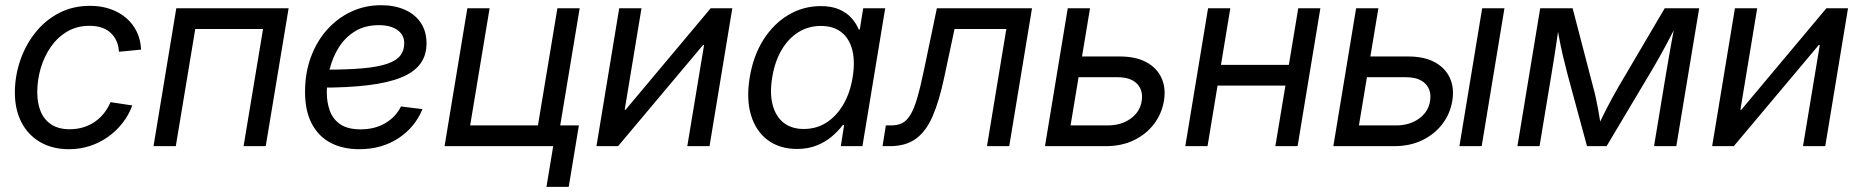

<svg xmlns="http://www.w3.org/2000/svg" viewBox="-20 -561 7139 737"><path d="M245.1 11.7Q181.2 11.7 134.5 -15.4Q87.9 -42.5 62.5 -91.3Q37.1 -140.1 37.1 -205.6Q37.1 -268.1 57.1 -327.4Q77.1 -386.7 114.7 -434.6Q152.3 -482.4 205.6 -510.5Q258.8 -538.6 325.7 -538.6Q368.2 -538.6 403.3 -526.4Q438.5 -514.2 464.4 -491.9Q490.2 -469.7 505.1 -439Q520 -408.2 521.5 -370.6L436.5 -362.3Q435.5 -384.3 427.7 -402.3Q419.9 -420.4 406 -433.8Q392.1 -447.3 371.6 -454.6Q351.1 -461.9 323.2 -461.9Q275.4 -461.9 238 -439.9Q200.7 -418 175 -380.9Q149.4 -343.8 136.2 -298.6Q123 -253.4 123 -207Q123 -165 136.2 -133.1Q149.4 -101.1 177.2 -83Q205.1 -64.9 247.1 -64.9Q275.9 -64.9 300.3 -72.5Q324.7 -80.1 344.7 -94Q364.7 -107.9 379.6 -127Q394.5 -146 404.3 -168.9L487.8 -156.2Q474.1 -119.1 450 -88.4Q425.8 -57.6 394 -35.2Q362.3 -12.7 324.5 -0.5Q286.6 11.7 245.1 11.7Z M1087.9 -529.3 1000 0H915L989.7 -449.7H729.5L654.8 0H569.3L656.7 -529.3Z M1358.9 11.7Q1295.9 11.7 1249.3 -12.7Q1202.6 -37.1 1176.8 -86.2Q1150.9 -135.3 1150.9 -208.5Q1150.9 -280.3 1173.1 -341.1Q1195.3 -401.9 1235.1 -446.5Q1274.9 -491.2 1327.9 -516.1Q1380.9 -541 1442.4 -541Q1495.1 -541 1534.4 -523.4Q1573.7 -505.9 1595.5 -473.1Q1617.2 -440.4 1617.2 -394.5Q1617.2 -348.1 1593 -315.7Q1568.8 -283.2 1519 -263.2Q1469.2 -243.2 1392.8 -233.9Q1316.4 -224.6 1211.9 -224.6L1223.6 -293.5Q1313 -293.5 1372.6 -298.8Q1432.1 -304.2 1467 -316.4Q1502 -328.6 1516.8 -347.9Q1531.7 -367.2 1531.7 -395Q1531.7 -426.8 1505.9 -445.6Q1480 -464.4 1434.1 -464.4Q1380.9 -464.4 1342.8 -440.9Q1304.7 -417.5 1280.8 -379.4Q1256.8 -341.3 1245.6 -295.9Q1234.4 -250.5 1234.4 -206.1Q1234.4 -168 1246.1 -135.7Q1257.8 -103.5 1286.1 -84Q1314.5 -64.5 1364.3 -64.5Q1418.9 -64.5 1459.5 -88.6Q1500 -112.8 1519 -152.3L1601.6 -142.1Q1573.2 -72.3 1509.3 -30.3Q1445.3 11.7 1358.9 11.7Z M1686.5 0 1773.9 -529.3H1859.4L1784.7 -79.6H2044.9L2119.6 -529.3H2205.1L2117.2 0ZM2077.6 156.2 2103.5 0H2067.4L2080.1 -79.6H2202.1L2163.1 156.2Z M2703.6 0H2618.2L2682.6 -388.2H2678.7L2352.5 0H2269.5L2356.9 -529.3H2442.4L2377.9 -139.6H2381.3L2708 -529.3H2791Z M3039.6 10.7Q2972.2 10.7 2926.5 -23.7Q2880.9 -58.1 2862.5 -119.9Q2844.2 -181.6 2857.9 -264.2Q2871.6 -347.2 2910.4 -408.4Q2949.2 -469.7 3006.3 -503.7Q3063.5 -537.6 3130.4 -537.6Q3172.9 -537.6 3201.9 -524.7Q3231 -511.7 3249 -491.2Q3267.1 -470.7 3276.4 -447.8H3280.3L3293.5 -529.3H3377.9L3290.5 0H3207.5L3220.2 -81.1H3215.3Q3196.8 -57.1 3171.9 -36.1Q3147 -15.1 3114 -2.2Q3081.1 10.7 3039.6 10.7ZM3065.4 -65.9Q3114.3 -65.9 3152.8 -90.8Q3191.4 -115.7 3217.5 -160.6Q3243.7 -205.6 3252.9 -264.6Q3262.7 -324.2 3251.7 -368.4Q3240.7 -412.6 3210.2 -437Q3179.7 -461.4 3130.9 -461.4Q3083 -461.4 3044.4 -437.3Q3005.9 -413.1 2980 -368.9Q2954.1 -324.7 2944.3 -264.6Q2934.1 -204.1 2945.6 -159.4Q2957 -114.7 2987.5 -90.3Q3018.1 -65.9 3065.4 -65.9Z M3367.7 0 3380.4 -79.6H3399.9Q3424.8 -79.6 3442.4 -88.1Q3460 -96.7 3474.1 -119.4Q3488.3 -142.1 3500.7 -184.6Q3513.2 -227.1 3527.3 -294.9L3576.2 -529.3H3941.4L3854 0H3768.6L3842.8 -449.7H3644L3604.5 -264.2Q3585.4 -173.8 3560.1 -115.2Q3534.7 -56.6 3495.6 -28.3Q3456.5 0 3396.5 0Z M4121.6 -344.2H4278.8Q4339.4 -344.2 4379.9 -322.5Q4420.4 -300.8 4438.2 -262.2Q4456.1 -223.6 4447.8 -173.8Q4439.5 -124 4409.4 -84.7Q4379.4 -45.4 4332.3 -22.7Q4285.2 0 4225.1 0H3991.2L4078.6 -529.3H4164.1L4089.4 -79.6H4231.9Q4283.2 -79.6 4319.3 -105.2Q4355.5 -130.9 4362.3 -172.4Q4369.1 -213.9 4344.7 -239.3Q4320.3 -264.6 4269.5 -264.6H4107.9Z M4946.3 -312 4933.6 -232.4H4633.3L4646.5 -312ZM4702.6 -529.3 4615.2 0H4529.8L4617.2 -529.3ZM5048.3 -529.3 4960.9 0H4875.5L4963.4 -529.3Z M5228.5 -344.2H5385.7Q5446.3 -344.2 5486.8 -322.5Q5527.3 -300.8 5545.2 -262.2Q5563 -223.6 5554.7 -173.8Q5546.4 -124 5516.4 -84.7Q5486.3 -45.4 5439.2 -22.7Q5392.1 0 5332 0H5098.1L5185.5 -529.3H5271L5196.3 -79.6H5338.9Q5390.1 -79.6 5426.3 -105.2Q5462.4 -130.9 5469.2 -172.4Q5476.1 -213.9 5451.7 -239.3Q5427.2 -264.6 5376.5 -264.6H5214.8ZM5582 0 5669.4 -529.3H5754.9L5667.5 0Z M5804.7 0 5892.1 -529.3H6016.6L6095.7 -225.6Q6102.1 -202.6 6106.4 -181.9Q6110.8 -161.1 6114.3 -142.1Q6117.7 -123 6120.6 -105Q6123.5 -86.9 6126.5 -68.8H6109.9Q6119.1 -87.4 6127.9 -105.7Q6136.7 -124 6146.5 -143.1Q6156.2 -162.1 6167.2 -182.4Q6178.2 -202.6 6191.4 -225.6L6370.1 -529.3H6502.4L6414.6 0H6329.1L6374 -271.5Q6379.4 -302.7 6384 -330.1Q6388.7 -357.4 6393.3 -383.1Q6397.9 -408.7 6402.6 -433.8Q6407.2 -459 6412.1 -484.9H6425.3Q6406.2 -447.8 6389.2 -414.8Q6372.1 -381.8 6353 -347.7Q6334 -313.5 6309.1 -272L6147 0H6071.8L5998 -272Q5987.3 -313 5979.2 -347.2Q5971.2 -381.3 5965.1 -414.3Q5959 -447.3 5952.1 -484.9H5967.3Q5963.4 -458 5959.7 -433.1Q5956.1 -408.2 5952.4 -383.1Q5948.7 -357.9 5944.3 -330.8Q5939.9 -303.7 5934.6 -271.5L5889.6 0Z M6986.3 0H6900.9L6965.3 -388.2H6961.4L6635.3 0H6552.2L6639.6 -529.3H6725.1L6660.6 -139.6H6664.1L6990.7 -529.3H7073.7Z"/></svg>

Font: Inter 24pt
Style: Italic
Weight: 400
Italic angle: -9.3988°
Designer: Rasmus Andersson
Foundry: rsms
Version: Version 4.001;git-66647c0bb